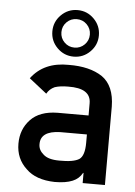

<svg xmlns="http://www.w3.org/2000/svg" viewBox="-54 -798 597 847"><g transform="rotate(5 244.5 -374.0)"><path d="M343.8 2.4V-42.5H341.8Q327.6 -16.1 299.3 -4.4Q269 8.3 220.2 8.3Q136.2 6.3 93.3 -36.6Q46.4 -79.6 46.4 -146.5Q46.4 -210 86.9 -252.9Q127.4 -295.9 206.5 -296.9H343.8V-350.6Q344.2 -418 242.7 -416Q207.5 -416 184.1 -408.2Q161.1 -397.9 149.4 -376.5L71.3 -438Q127.9 -513.7 237.8 -511.7Q330.1 -512.7 386.2 -475.6Q441.4 -437 442.4 -344.7V2.4ZM343.8 -175.8V-212.9H225.1Q138.2 -210.4 139.2 -151.4Q139.2 -126 161.6 -107.4Q183.1 -87.4 232.4 -87.4Q294.9 -86.4 320.3 -102.5Q343.8 -118.7 343.8 -175.8ZM192.4 -652.8Q192.4 -626.5 210.7 -608.2Q229 -589.8 255.4 -589.8Q281.7 -589.8 300 -608.2Q318.4 -626.5 318.4 -652.8Q318.4 -679.2 300 -697.5Q281.7 -715.8 255.4 -715.8Q229 -715.8 210.7 -697.5Q192.4 -679.2 192.4 -652.8ZM152.3 -652.8Q152.3 -695.3 182.6 -725.6Q212.9 -755.9 255.4 -755.9Q297.9 -755.9 328.1 -725.6Q358.4 -695.3 358.4 -652.8Q358.4 -610.4 328.1 -580.1Q297.9 -549.8 255.4 -549.8Q212.9 -549.8 182.6 -580.1Q152.3 -610.4 152.3 -652.8Z"/></g></svg>

Font: Alte DIN 1451 Mittelschrift
Style: Regular
Weight: 400
Designer: Peter Wiegel
Foundry: Peter Wiegel
Version: Version 1.002 September 20, 2019